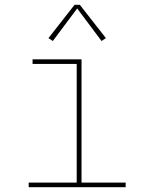

<svg xmlns="http://www.w3.org/2000/svg" viewBox="-20 -776 640 796"><path d="M99 0V-19H298V-511H115V-530H318V-19H501V0ZM199 -606 181 -618 289 -756H311L419 -618L401 -606L300 -741Z"/></svg>

Font: Iosevka Curly Thin Extended
Style: Regular
Weight: 100
Width: 7
Monospace: yes
Designer: Belleve Invis
Foundry: Belleve Invis
Version: Version 11.1.0; ttfautohint (v1.8.3)